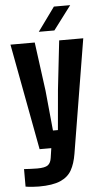

<svg xmlns="http://www.w3.org/2000/svg" viewBox="-64 -832 583 1080"><g transform="rotate(-5 227.0 -291.5)"><path d="M133 0 21 -600H158L195 -324L217 -98H245L265 -324L296 -600H432L326 43Q317 98 296.5 134.5Q276 171 232.5 190Q189 209 111 209Q94 209 74 207.5Q54 206 36 203V104Q50 105 72.5 106Q95 107 111 107Q154 107 170.5 95Q187 83 191 54L199 0ZM186 -658 283 -792H375L274 -658Z"/></g></svg>

Font: Big Shoulders Text ExtraBold
Style: Regular
Weight: 800
Designer: Patric King
Foundry: XO Type Co
Version: Version 1.000; ttfautohint (v1.8.2)